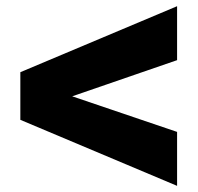

<svg xmlns="http://www.w3.org/2000/svg" viewBox="-20 -564 640 622"><path d="M45.9 -330.1Q45.9 -291 45.9 -175.8Q172.9 -122.1 553.7 38.1Q553.7 -5.9 553.7 -136.7Q468.8 -166 213.9 -252Q298.8 -281.2 553.7 -369.1Q553.7 -413.1 553.7 -543.9Q426.8 -490.2 45.9 -330.1Z"/></svg>

Font: Avakin
Style: Bold
Weight: 700
Designer: Herb Lubalin, Tom Carnase, Ed Benguiat, Adobe Type Staff
Version: Version 1.0